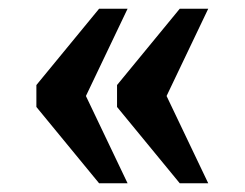

<svg xmlns="http://www.w3.org/2000/svg" viewBox="-20 -489 558 438"><path d="M390 -71H455L360 -270L455 -469H390L247 -295V-245ZM206 -71H271L176 -270L271 -469H206L63 -295V-245Z"/></svg>

Font: Noto Serif Tamil SemiCondensed
Style: Bold
Weight: 700
Width: 4
Designer: Indian Type Foundry, Tom Grace, and the Monotype Design Team
Foundry: Monotype Imaging Inc.
Version: Version 2.004